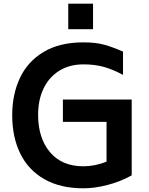

<svg xmlns="http://www.w3.org/2000/svg" viewBox="-20 -1001 803 1038"><path d="M46 0ZM692 -463V-53Q631 -19 561.5 -1Q492 17 431 17Q306 17 219.5 -32.5Q133 -82 89.5 -171Q46 -260 46 -378Q46 -490 87.5 -579Q129 -668 215.5 -720Q302 -772 431 -772Q497 -772 542.5 -759.5Q588 -747 645 -722V-596Q594 -624 544.5 -638.5Q495 -653 431 -653Q355 -653 299.5 -618Q244 -583 215 -521.5Q186 -460 186 -381Q186 -254 250.5 -178Q315 -102 431 -102Q493 -102 556 -127V-342H320V-463ZM349 -981H483V-843H349Z"/></svg>

Font: Biryani
Style: Bold
Weight: 700
Designer: Dan Reynolds and Mathieu Reguer
Foundry: Dan Reynolds and Mathieu Reguer
Version: Version 1.004; ttfautohint (v1.1) -l 5 -r 5 -G 72 -x 0 -D la